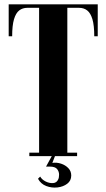

<svg xmlns="http://www.w3.org/2000/svg" viewBox="-20 -719 490 884"><path d="M426 -699V-683H290V0H160V-683H24V-699ZM344 -699H430V-552H414Q414 -602 405.5 -630.5Q397 -659 381.5 -671Q366 -683 344 -683ZM106 -699V-683Q84 -683 68.5 -671Q53 -659 44.5 -630.5Q36 -602 36 -552H20V-699ZM290 0V-16H335V0ZM115 0V-16H160V0ZM155 104 165 94Q173 108 190 116.5Q207 125 224 124Q241 123 248 107Q252 99 252 85Q252 71 243 59.5Q234 48 209 48H192L221 -5H235L221 31Q241 28 261 34.5Q281 41 294.5 55Q308 69 308 89Q308 113 289.5 127Q271 141 244.5 144Q218 147 193 137.5Q168 128 155 104Z"/></svg>

Font: Emberly Black
Style: Regular
Weight: 900
Designer: Rajesh Rajput
Foundry: Rajesh Rajput
Version: Version 1.000